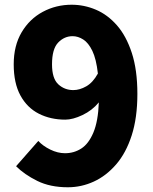

<svg xmlns="http://www.w3.org/2000/svg" viewBox="-20 -778 649 812"><path d="M267 14Q192 14 137.5 -13Q83 -40 48 -75L142 -182Q161 -161 192.5 -145.5Q224 -130 255 -130Q293 -130 324 -150Q355 -170 375 -217.5Q395 -265 398 -345Q370 -311 329 -291.5Q288 -272 256 -272Q194 -272 144.5 -297Q95 -322 66.5 -374Q38 -426 38 -506Q38 -585 71.5 -641.5Q105 -698 161 -728Q217 -758 283 -758Q336 -758 385.5 -737Q435 -716 474.5 -671Q514 -626 537.5 -554Q561 -482 561 -381Q561 -280 537 -205.5Q513 -131 471 -82.5Q429 -34 376.5 -10Q324 14 267 14ZM394 -467Q387 -529 370.5 -563Q354 -597 332 -611Q310 -625 287 -625Q252 -625 226 -598Q200 -571 200 -506Q200 -446 226.5 -421.5Q253 -397 290 -397Q317 -397 345 -413Q373 -429 394 -467Z"/></svg>

Font: Source Han Sans TC Heavy
Style: Regular
Weight: 900
Designer: Ryoko NISHIZUKA Ë•øÂ°öÊ∂ºÂ≠ê (kana, bopomofo & ideographs); Paul D. Hunt (Latin, Greek & Cyrillic); Sandoll Communicatio
Foundry: Adobe
Version: Version 2.004;hotconv 1.0.118;makeotfexe 2.5.65603